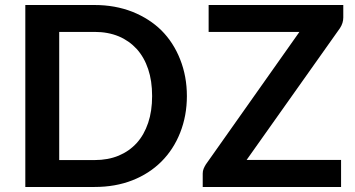

<svg xmlns="http://www.w3.org/2000/svg" viewBox="-20 -743 1411 763"><path d="M695.8 -215.3Q669.4 -148.9 621.6 -101.1Q573.2 -52.7 505.9 -26.4Q438.5 0 356 0H80.6V-723.1H356Q437 -723.1 505.9 -696.3Q574.2 -668.9 621.6 -622.1Q669.4 -574.2 695.8 -507.3Q722.7 -439.5 722.7 -361.3Q722.7 -283.2 695.8 -215.3ZM584.5 -361.3Q584.5 -421.9 568.8 -468.3Q553.2 -515.1 523.4 -548.3Q492.7 -581.5 451.7 -598.6Q409.2 -616.2 356 -616.2H215.3V-106.9H356Q409.2 -106.9 451.7 -124.5Q493.7 -142.1 523.4 -174.8Q552.7 -207 568.8 -254.9Q584.5 -301.3 584.5 -361.3ZM1344.2 -723.1V-673.3Q1344.2 -651.4 1331.1 -631.3L960 -107.4H1335.4V0H785.6V-53.2Q785.6 -63.5 789.1 -72.3Q793 -81.5 797.9 -89.4L1169.9 -616.2H809.1V-723.1Z"/></svg>

Font: Lato-SemiBold
Style: Bold
Weight: 500
Designer: Lukasz Dziedzic with Adam Twardoch and Botio Nikoltchev
Foundry: tyPoland Lukasz Dziedzic
Version: ""